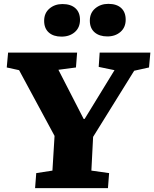

<svg xmlns="http://www.w3.org/2000/svg" viewBox="-20 -976 800 996"><path d="M414 -359H419L574 -612L492 -629L497 -703H760L753 -626L676 -609L463 -266L454 -91L546 -78L540 0H162L168 -78L252 -91L263 -271L79 -612L15 -626L22 -703H380L374 -626L283 -614ZM209 -868Q209 -908 236.5 -931.5Q264 -955 304 -955Q347 -955 371 -933.5Q395 -912 395 -873Q395 -833 368 -809.5Q341 -786 299 -786Q257 -786 233 -807.5Q209 -829 209 -868ZM446 -869Q446 -909 474 -932.5Q502 -956 542 -956Q585 -956 608.5 -934.5Q632 -913 632 -874Q632 -834 605 -810.5Q578 -787 537 -787Q495 -787 470.5 -808.5Q446 -830 446 -869Z"/></svg>

Font: Literata 18pt ExtraBold
Style: Italic
Weight: 800
Italic angle: -2°
Designer: Latin by Veronika Burian and Jose Scaglione. Greek by Irene Vlachou. Cyrillic by Vera Evstafieva
Foundry: TypeTogether
Version: Version 3.103;gftools[0.9.29]